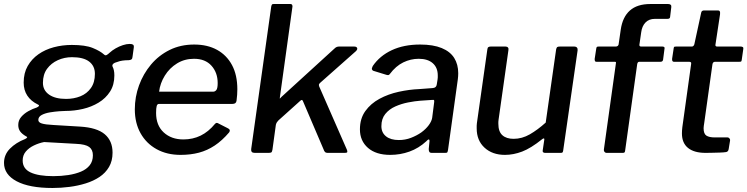

<svg xmlns="http://www.w3.org/2000/svg" viewBox="-45 -762 3725 957"><path d="M217 175Q101 175 38 141.5Q-25 108 -25 50Q-25 9 4.5 -21Q34 -51 80 -69Q88 -73 90 -76.5Q92 -80 84 -83Q65 -94 55.5 -107Q46 -120 46 -139Q46 -162 60.5 -179Q75 -196 96.5 -208Q118 -220 138 -226Q147 -230 149 -234Q151 -238 144 -241Q109 -258 91 -285.5Q73 -313 73 -350Q73 -398 93 -433Q113 -468 146.5 -491.5Q180 -515 223 -526.5Q266 -538 313 -538Q380 -538 417 -523Q454 -508 474 -490Q480 -484 487 -488Q494 -492 500 -498Q514 -511 531.5 -521Q549 -531 567.5 -537Q586 -543 601 -543Q613 -543 618 -539.5Q623 -536 622 -526L616 -482Q615 -470 611 -466.5Q607 -463 597 -462Q580 -462 566 -460Q552 -458 542 -454Q510 -446 516 -430Q520 -423 522.5 -412Q525 -401 525 -386Q525 -339 503.5 -305.5Q482 -272 446.5 -250.5Q411 -229 368 -219Q325 -209 281 -209Q272 -209 250.5 -207.5Q229 -206 204.5 -202Q180 -198 163 -189Q146 -180 146 -164Q146 -152 163.5 -146.5Q181 -141 221 -139L354 -131Q438 -126 477 -93Q516 -60 516 -1Q516 40 498.5 70Q481 100 451 120Q421 140 382.5 152Q344 164 301.5 169.5Q259 175 217 175ZM221 116Q260 116 295.5 110.5Q331 105 358.5 93.5Q386 82 402 62Q418 42 418 12Q418 -16 399.5 -29.5Q381 -43 335 -45L175 -54Q149 -49 124 -37Q99 -25 83.5 -6.5Q68 12 68 38Q68 79 107.5 97.5Q147 116 221 116ZM284 -269Q323 -269 355.5 -282Q388 -295 408 -323Q428 -351 428 -394Q428 -433 399.5 -455Q371 -477 314 -477Q276 -477 243 -462Q210 -447 189.5 -419Q169 -391 169 -349Q169 -312 199.5 -290.5Q230 -269 284 -269Z M855 10Q787 10 735.5 -18.5Q684 -47 655.5 -98Q627 -149 627 -217Q627 -279 648 -336.5Q669 -394 707.5 -440Q746 -486 800.5 -513Q855 -540 923 -540Q989 -540 1037 -513.5Q1085 -487 1111.5 -437.5Q1138 -388 1138 -317Q1138 -304 1137 -289.5Q1136 -275 1134 -260Q1133 -252 1128 -248Q1123 -244 1113 -244H747Q739 -244 736 -233.5Q733 -223 733 -199Q733 -137 771 -102Q809 -67 869 -67Q916 -67 955 -86Q994 -105 1027 -145Q1032 -150 1036 -149.5Q1040 -149 1045 -146L1092 -122Q1106 -115 1097 -102Q1062 -61 1025 -36.5Q988 -12 946.5 -1Q905 10 855 10ZM1017 -305Q1027 -305 1033.5 -313.5Q1040 -322 1040 -348Q1040 -400 1009 -434.5Q978 -469 922 -469Q875 -469 837.5 -446Q800 -423 776.5 -385Q753 -347 748 -305Z M1684 -16Q1687 -9 1686 -4.5Q1685 0 1675 0H1587Q1579 0 1574.5 -5Q1570 -10 1568 -17L1465 -258Q1461 -269 1451 -259L1343 -162Q1339 -158 1335.5 -153Q1332 -148 1330 -140L1313 -16Q1311 -5 1307.5 -2.5Q1304 0 1293 0H1225Q1214 0 1210 -5Q1206 -10 1207 -19L1307 -730Q1309 -738 1311 -740Q1313 -742 1320 -742H1403Q1409 -742 1411.5 -737Q1414 -732 1412 -724L1350 -277Q1349 -270 1350.5 -271Q1352 -272 1358 -279L1621 -519Q1628 -526 1633.5 -528Q1639 -530 1645 -530H1720Q1732 -530 1735 -523Q1738 -516 1729 -507L1554 -352Q1549 -348 1546 -343.5Q1543 -339 1546 -331L1684 -16Z M2080 -58Q2042 -23 1996 -6.5Q1950 10 1900 10Q1829 10 1789 -25Q1749 -60 1749 -117Q1749 -171 1776 -208.5Q1803 -246 1846.5 -269.5Q1890 -293 1942.5 -304.5Q1995 -316 2045 -318L2111 -323Q2130 -324 2132 -341L2136 -366Q2137 -371 2137 -376Q2137 -381 2137 -386Q2137 -425 2112 -447Q2087 -469 2042 -469Q2002 -469 1965 -451Q1928 -433 1898 -393Q1895 -389 1891.5 -388Q1888 -387 1881 -389L1816 -409Q1811 -411 1809 -416Q1807 -421 1813 -433Q1848 -484 1908 -512Q1968 -540 2049 -540Q2114 -540 2156.5 -522.5Q2199 -505 2219 -473Q2239 -441 2239 -397Q2239 -390 2238.5 -382.5Q2238 -375 2237 -367L2188 -14Q2186 -4 2184 -2Q2182 0 2173 0H2106Q2098 0 2095 -5Q2092 -10 2092 -19L2096 -60Q2095 -75 2080 -58ZM2119 -252Q2120 -260 2118.5 -262.5Q2117 -265 2109 -264L2050 -260Q2023 -258 1989.5 -251.5Q1956 -245 1925.5 -231.5Q1895 -218 1875.5 -194Q1856 -170 1856 -133Q1856 -101 1879 -82.5Q1902 -64 1943 -64Q1975 -64 2003.5 -75Q2032 -86 2055 -102Q2078 -119 2092 -138Q2106 -157 2109 -174Z M2472 10Q2409 10 2370 -26Q2331 -62 2331 -122Q2331 -129 2331 -135.5Q2331 -142 2332 -148L2384 -515Q2385 -524 2389 -527Q2393 -530 2401 -530H2475Q2483 -530 2487 -525Q2491 -520 2489 -511L2440 -165Q2439 -160 2439 -154.5Q2439 -149 2439 -145Q2439 -106 2459 -88Q2479 -70 2515 -70Q2557 -70 2596 -92.5Q2635 -115 2675 -151L2727 -516Q2729 -525 2732.5 -527.5Q2736 -530 2746 -530H2818Q2826 -530 2830.5 -525Q2835 -520 2834 -511L2762 -11Q2761 -5 2759 -2.5Q2757 0 2750 0H2672Q2667 0 2663 -2.5Q2659 -5 2660 -12L2668 -66Q2669 -71 2666 -72Q2663 -73 2657 -68Q2601 -23 2557.5 -6.5Q2514 10 2472 10Z M3257 -530Q3263 -530 3266 -527Q3269 -524 3267 -518L3260 -464Q3258 -454 3247 -454H3141Q3133 -454 3131 -442L3071 -12Q3070 -4 3067.5 -2Q3065 0 3058 0H2978Q2972 0 2968 -5Q2964 -10 2965 -17L3025 -447Q3027 -454 3020 -454H2928Q2922 -454 2920.5 -458Q2919 -462 2919 -468L2927 -520Q2928 -526 2930 -528Q2932 -530 2939 -530H3025Q3031 -530 3035 -534Q3039 -538 3039 -545L3049 -614Q3058 -677 3094.5 -709.5Q3131 -742 3197 -742H3285Q3293 -742 3297.5 -738.5Q3302 -735 3301 -727L3295 -677Q3294 -668 3282 -668H3219Q3190 -668 3172.5 -650Q3155 -632 3151 -601L3142 -539Q3141 -530 3151 -530H3257Z M3472 0Q3415 0 3384.5 -24.5Q3354 -49 3354 -97Q3354 -104 3354.5 -112Q3355 -120 3356 -128L3400 -444Q3401 -450 3398 -452Q3395 -454 3389 -454H3314Q3304 -454 3305 -469L3313 -522Q3314 -528 3316 -529Q3318 -530 3324 -530H3404Q3408 -530 3411.5 -533.5Q3415 -537 3416 -542L3450 -699Q3452 -710 3465 -710H3534Q3540 -710 3542.5 -706Q3545 -702 3544 -691L3521 -539Q3520 -535 3522.5 -532.5Q3525 -530 3529 -530H3647Q3653 -530 3657 -527.5Q3661 -525 3660 -519L3652 -463Q3651 -457 3649 -455.5Q3647 -454 3639 -454H3519Q3508 -454 3506 -441L3465 -148Q3464 -141 3463 -135Q3462 -129 3462 -123Q3462 -95 3476 -86Q3490 -77 3518 -77H3582Q3587 -77 3591 -72Q3595 -67 3594 -62L3587 -19Q3585 -6 3574 -4Q3561 -2 3542 -1.5Q3523 -1 3504 -0.5Q3485 0 3472 0Z"/></svg>

Font: Libre Franklin Thin Medium
Style: Italic
Weight: 500
Italic angle: -8°
Version: Version 3.000